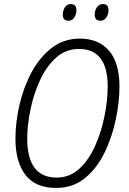

<svg xmlns="http://www.w3.org/2000/svg" viewBox="-20 -915 634 945"><path d="M356 -865Q356 -895 329 -895Q309 -895 299 -878.5Q289 -862 289 -843Q289 -813 317 -813Q335 -813 345.5 -828.5Q356 -844 356 -865ZM514 -865Q514 -895 487 -895Q467 -895 456.5 -878.5Q446 -862 446 -843Q446 -813 475 -813Q492 -813 503 -828.5Q514 -844 514 -865ZM568 -489Q568 -606 516.5 -665.5Q465 -725 373 -725Q294 -725 234.5 -679Q175 -633 135.5 -559.5Q96 -486 76 -399.5Q56 -313 56 -232Q56 -119 105 -54.5Q154 10 256 10Q340 10 399.5 -39.5Q459 -89 496 -166.5Q533 -244 550.5 -330Q568 -416 568 -489ZM114 -233Q114 -296 129 -371.5Q144 -447 175 -516Q206 -585 254 -629.5Q302 -674 369 -674Q510 -674 510 -489Q510 -424 495 -347Q480 -270 449.5 -200Q419 -130 371.5 -85.5Q324 -41 259 -41Q114 -41 114 -233Z"/></svg>

Font: Noto Sans UI SemiCondensed Light
Style: Italic
Weight: 300
Width: 4
Designer: Monotype Design Team
Foundry: Monotype Imaging Inc.
Version: 1.001